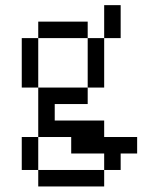

<svg xmlns="http://www.w3.org/2000/svg" viewBox="-20 -582 540 728"><path d="M437.5 -437.5H375V-562.5H437.5ZM62.5 -62.5H125V62.5H62.5ZM62.5 -437.5H125V-250H62.5ZM125 62.5H375V125H125ZM125 -250H312.5V-187.5H187.5V-125H375V-62.5H500V0H437.5V62.5H375V0H250V-62.5H125ZM125 -500H312.5V-437.5H125ZM312.5 -437.5H375V-250H312.5Z"/></svg>

Font: ChillBitmapSE 16px
Style: Regular
Weight: 400
Designer: Designed by Warren2060
Foundry: ChillType
Version: Version 1.000